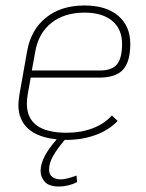

<svg xmlns="http://www.w3.org/2000/svg" viewBox="-20 -500 531 700"><path d="M81 -156Q78 -138 78 -122Q78 -16 223 -16Q274 -16 317 -32Q360 -48 388 -79L409 -59Q376 -25 327.5 -7.5Q279 10 223 10H216Q189 42 174 68Q159 94 159 118Q159 136 170.5 145Q182 154 201 154Q222 154 259 140L261 164Q229 180 195 180Q159 180 143.5 163Q128 146 128 123Q128 74 187 8Q118 1 82.5 -31Q47 -63 47 -118Q47 -130 51 -156L79 -314Q93 -392 148 -436Q203 -480 288 -480Q367 -480 411 -442.5Q455 -405 455 -340Q455 -275 428.5 -246Q402 -217 341 -217H92ZM109 -314 96 -243H345Q388 -243 406.5 -265.5Q425 -288 425 -340Q425 -394 389 -424Q353 -454 288 -454Q215 -454 168 -417Q121 -380 109 -314Z"/></svg>

Font: KoHo ExtraLight
Style: Italic
Weight: 275
Italic angle: -10°
Version: Version 1.000; ttfautohint (v1.6)